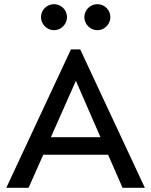

<svg xmlns="http://www.w3.org/2000/svg" viewBox="-20 -888 715 908"><path d="M220.7 -239.3 338.9 -505.9 455.1 -239.3ZM9.8 0H115.2L184.6 -156.2H491.2L559.6 0H665L359.4 -654.3H315.4ZM235.4 -868.2C201.2 -868.2 173.8 -840.8 173.8 -806.6C173.8 -774.4 201.2 -745.1 235.4 -745.1C269.5 -745.1 296.9 -774.4 296.9 -806.6C296.9 -840.8 269.5 -868.2 235.4 -868.2ZM440.4 -868.2C406.2 -868.2 378.9 -840.8 378.9 -806.6C378.9 -774.4 406.2 -745.1 440.4 -745.1C474.6 -745.1 502 -774.4 502 -806.6C502 -840.8 474.6 -868.2 440.4 -868.2Z"/></svg>

Font: Sen-gleads
Style: Regular
Weight: 400
Designer: Kosal Sen, Philatype
Foundry: Philatype
Version: Version 1.004; ttfautohint (v1.8.3)